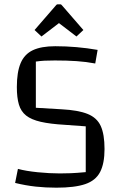

<svg xmlns="http://www.w3.org/2000/svg" viewBox="-20 -854 548 889"><path d="M63 -72Q100 -62 154.5 -56.5Q209 -51 257 -51Q282 -51 307.5 -52Q333 -53 377 -57V-269L281 -276Q212 -280 168.5 -290Q125 -300 101 -319Q77 -338 67.5 -370Q58 -402 58 -451Q58 -520 75.5 -561.5Q93 -603 132 -621.5Q171 -640 236 -640Q334 -640 432 -623L421 -560Q379 -568 334.5 -571Q290 -574 234 -574Q204 -574 186 -573Q168 -572 146 -569V-355L265 -348Q342 -344 385.5 -326.5Q429 -309 446.5 -270.5Q464 -232 464 -164Q464 -97 443.5 -57.5Q423 -18 374.5 -1.5Q326 15 241 15Q191 15 145 10Q99 5 50 -7ZM172 -685 140 -715 238 -828Q242 -834 247 -834H259Q264 -834 268 -828L366 -715L334 -685L253 -747Z"/></svg>

Font: Changa Light
Style: Regular
Weight: 300
Designer: Eduardo Rodriguez Tunni
Foundry: Eduardo Rodriguez Tunni
Version: Version 3.002; ttfautohint (v1.8.2)